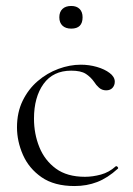

<svg xmlns="http://www.w3.org/2000/svg" viewBox="-20 -612 447 644"><path d="M230 12Q162 12 119.5 -17.5Q77 -47 57 -92.5Q37 -138 37 -185Q37 -235 56 -274Q75 -313 106.5 -340Q138 -367 176 -381Q214 -395 251 -395Q279 -395 305 -387.5Q331 -380 348 -367Q365 -354 365 -338Q365 -326 357.5 -317.5Q350 -309 336 -309Q322 -309 312 -318Q302 -327 296 -337Q284 -354 267.5 -364.5Q251 -375 219 -375Q158 -375 126 -330.5Q94 -286 94 -214Q94 -163 112 -118.5Q130 -74 167.5 -46.5Q205 -19 265 -19Q291 -19 318.5 -26.5Q346 -34 368 -54Q371 -56 374.5 -52Q378 -48 375 -46Q341 -15 306 -1.5Q271 12 230 12ZM219 -516Q200 -516 189.5 -526Q179 -536 179 -554Q179 -572 189.5 -582Q200 -592 219 -592Q237 -592 247 -582Q257 -572 257 -554Q257 -516 219 -516Z"/></svg>

Font: Cormorant Infant Light
Style: Regular
Weight: 300
Designer: Christian Thalmann (Catharsis Fonts)
Foundry: Catharsis Fonts
Version: Version 4.001